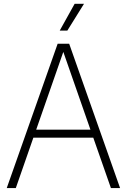

<svg xmlns="http://www.w3.org/2000/svg" viewBox="-20 -964 650 984"><path d="M14.5 0 275.5 -740H334.5L595.5 0H548.5L458 -258.5H151L61 0ZM165.5 -299.5H443.5L304.5 -698ZM286 -807 362.5 -944.5H410.5L325 -807Z"/></svg>

Font: Encode Sans SmCnd XLt
Style: Regular
Weight: 200
Width: 4
Designer: Multiple Designers
Foundry: Impallari Type
Version: Version 3.002; ttfautohint (v1.8.3) -l 8 -r 50 -G 200 -x 14 